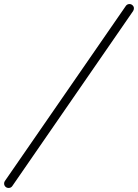

<svg xmlns="http://www.w3.org/2000/svg" viewBox="-24 -867 675 939"><path d="M609.4 -847.2Q617.7 -847.2 624.3 -841.1Q630.9 -835 630.9 -826.7Q630.9 -819.3 627 -813L36.1 43Q29.8 52.2 18.1 52.2Q8.8 52.2 2.4 45.9Q-3.9 39.6 -3.9 30.3Q-3.9 23.4 0 18.1L591.3 -837.9Q597.7 -847.2 609.4 -847.2Z"/></svg>

Font: Helvetia Verbundene
Style: Regular
Weight: 400
Designer: Peter Wiegel, original typeface by Carl Albert Fahrenwaldt 1901
Foundry: Peter Wiegel
Version: Version 2.000